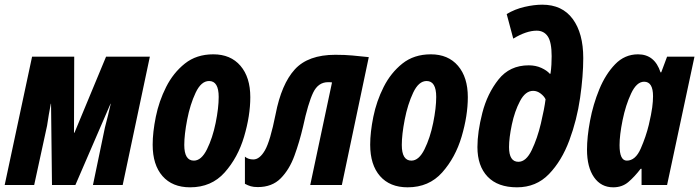

<svg xmlns="http://www.w3.org/2000/svg" viewBox="-30 -790 2986 820"><path d="M116 0 171 -253Q175 -278 178.5 -300.5Q182 -323 187 -347H188L192 0H292L442 -347H443Q437 -321 431 -296Q425 -271 418 -245L367 0H494L610 -548H423L288 -223H286L287 -548H107L-10 0Z M1039 -375Q1039 -460 997 -509Q955 -558 881 -558Q809 -558 759.5 -518.5Q710 -479 679.5 -418.5Q649 -358 635.5 -291.5Q622 -225 622 -172Q622 -86 664 -38Q706 10 782 10Q873 10 929.5 -53.5Q986 -117 1012.5 -206.5Q1039 -296 1039 -375ZM757 -171Q757 -215 769.5 -279.5Q782 -344 805.5 -394Q829 -444 863 -444Q904 -444 904 -376Q904 -329 891 -265Q878 -201 854 -152.5Q830 -104 798 -104Q757 -104 757 -171Z M1264 -248Q1286 -350 1307.5 -394.5Q1329 -439 1371 -439Q1383 -439 1388 -438L1295 0H1430L1545 -546Q1506 -550 1475 -553Q1444 -556 1402 -556Q1286 -556 1229 -493.5Q1172 -431 1147 -302Q1124 -187 1101.5 -148Q1079 -109 1052 -109Q1030 -109 1016 -121V-5Q1029 2 1041 5.5Q1053 9 1071 9Q1132 9 1169 -28.5Q1206 -66 1227.5 -125Q1249 -184 1264 -248Z M1968 -375Q1968 -460 1926 -509Q1884 -558 1810 -558Q1738 -558 1688.5 -518.5Q1639 -479 1608.5 -418.5Q1578 -358 1564.5 -291.5Q1551 -225 1551 -172Q1551 -86 1593 -38Q1635 10 1711 10Q1802 10 1858.5 -53.5Q1915 -117 1941.5 -206.5Q1968 -296 1968 -375ZM1686 -171Q1686 -215 1698.5 -279.5Q1711 -344 1734.5 -394Q1758 -444 1792 -444Q1833 -444 1833 -376Q1833 -329 1820 -265Q1807 -201 1783 -152.5Q1759 -104 1727 -104Q1686 -104 1686 -171Z M2461 -542Q2461 -648 2416 -709Q2371 -770 2286 -770Q2251 -770 2210 -760.5Q2169 -751 2134 -730L2162 -625Q2218 -659 2262 -659Q2293 -659 2309.5 -634.5Q2326 -610 2326 -550Q2326 -533 2325 -514Q2324 -495 2321 -475H2318Q2306 -489 2282 -500Q2258 -511 2228 -511Q2147 -511 2099 -450.5Q2051 -390 2030 -308Q2009 -226 2009 -162Q2009 -81 2052.5 -35.5Q2096 10 2178 10Q2260 10 2314.5 -46.5Q2369 -103 2401.5 -190.5Q2434 -278 2447.5 -372Q2461 -466 2461 -542ZM2144 -162Q2144 -201 2156 -258Q2168 -315 2191 -358.5Q2214 -402 2247 -402Q2264 -402 2279 -390.5Q2294 -379 2300 -366Q2295 -326 2280 -262.5Q2265 -199 2241 -149Q2217 -99 2184 -99Q2144 -99 2144 -162Z M2616 -170Q2616 -213 2629 -277Q2642 -341 2665.5 -391Q2689 -441 2721 -441Q2759 -441 2759 -379Q2759 -358 2755.5 -331Q2752 -304 2741 -257Q2729 -207 2706.5 -155.5Q2684 -104 2647 -104Q2616 -104 2616 -170ZM2706 -69H2710V0H2819L2936 -548H2819L2794 -481H2791Q2766 -558 2695 -558Q2638 -558 2597 -515.5Q2556 -473 2529.5 -408.5Q2503 -344 2490 -274.5Q2477 -205 2477 -151Q2477 -76 2507 -33Q2537 10 2589 10Q2627 10 2653.5 -12.5Q2680 -35 2706 -69Z"/></svg>

Font: Noto Sans UI Condensed ExtraBold
Style: Italic
Weight: 800
Width: 3
Designer: Monotype Design Team
Foundry: Monotype Imaging Inc.
Version: 1.001